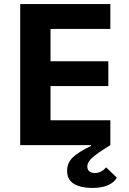

<svg xmlns="http://www.w3.org/2000/svg" viewBox="-20 -718 640 950"><path d="M80 -698H526V-575H230V-415H516V-292H230V-123H526V0Q456 43 434 64.5Q412 86 412 105Q412 122 422.5 130Q433 138 450 138Q481 138 505 110L558 161Q545 185 514 198.5Q483 212 436 212Q381 212 346.5 192Q312 172 312 127Q312 87 341.5 59.5Q371 32 431 4L430 0H80Z"/></svg>

Font: iA Writer Quattro V
Style: Regular
Weight: 400
Designer: Mike Abbink, Paul van der Laan, Pieter van Rosmalen, Oliver Reichenstein
Foundry: Information Architects Inc.
Version: Version 2.000